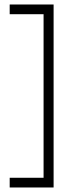

<svg xmlns="http://www.w3.org/2000/svg" viewBox="-20 -683 336 850"><path d="M22.9 104H172.9V-620.1H22.9V-663.1H217.3V147H22.9Z"/></svg>

Font: Bpm'online Open Sans Light
Style: Regular
Weight: 300
Foundry: Ascender Corporation
Version: Version 1.10